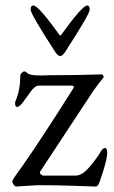

<svg xmlns="http://www.w3.org/2000/svg" viewBox="-20 -677 417 702"><path d="M197 -550Q200 -545 204 -550Q281 -657 299 -657Q308 -657 308 -641.5Q308 -626 220 -490Q209 -472 200 -472Q191 -472 180 -490Q92 -626 92 -641.5Q92 -657 102 -657Q120 -657 197 -550ZM127 -401 165 -402Q260 -402 351 -405Q355 -405 357.5 -400.5Q360 -396 358 -393Q338 -369 320 -343L127 -50Q124 -45 129 -40Q134 -35 139 -35H256Q276 -35 295.5 -54Q315 -73 342 -112Q354 -136 364 -136Q372 -136 372 -117.5Q372 -99 357.5 -52Q343 -5 338.5 0Q334 5 330 5Q326 5 255 2.5Q184 0 119 0L39 5Q35 5 30 -1.5Q25 -8 25 -14Q25 -20 62 -70Q136 -176 248 -354Q255 -364 239 -364H122Q108 -364 92 -342Q88 -336 81 -326.5Q74 -317 71.5 -313.5Q69 -310 65 -304.5Q61 -299 58 -296Q48 -286 42.5 -286Q37 -286 35.5 -294Q34 -302 37 -308Q54 -348 54 -398Q54 -405 59.5 -410.5Q65 -416 69 -416Q73 -416 82 -408.5Q91 -401 127 -401Z"/></svg>

Font: EB Garamond
Style: Regular
Weight: 400
Version: Version 0.012